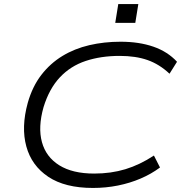

<svg xmlns="http://www.w3.org/2000/svg" viewBox="-20 -919 910 948"><path d="M439 9Q301 9 218.5 -46Q136 -101 110 -196Q84 -291 117 -411Q140 -492 184 -549Q228 -606 288 -642.5Q348 -679 421 -696Q494 -713 575 -713Q667 -713 737.5 -688.5Q808 -664 854 -614L817 -555Q767 -602 708.5 -622.5Q650 -643 571 -643Q478 -643 403 -618Q328 -593 275.5 -537Q223 -481 195 -390Q167 -291 187 -217.5Q207 -144 272.5 -103Q338 -62 445 -62Q528 -62 599 -83.5Q670 -105 740 -151L770 -92Q727 -60 674.5 -37.5Q622 -15 562.5 -3Q503 9 439 9ZM549 -806 564 -899H663L648 -806Z"/></svg>

Font: Nunito Sans 7pt Expanded Light
Style: Italic
Weight: 300
Width: 7
Italic angle: -9°
Designer: Vernon Adams
Foundry: Vernon Adams
Version: Version 3.101;gftools[0.9.27]